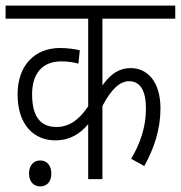

<svg xmlns="http://www.w3.org/2000/svg" viewBox="-20 -642 648 688"><path d="M608 -575V-622H0V-575H296V-261C261 -209 225 -187 182 -187C131 -187 95 -217 95 -304C95 -381 134 -422 199 -422C222 -422 244 -419 261 -414L266 -462C248 -466 222 -470 195 -470C104 -470 43 -407 43 -304C43 -192 104 -139 178 -139C231 -139 267 -163 296 -197V0H347V-262C379 -324 411 -351 442 -351C483 -351 503 -317 503 -252C503 -185 481 -125 450 -73L497 -47C532 -110 555 -178 555 -253C555 -350 508 -398 448 -398C408 -398 377 -378 347 -336V-575ZM84 -20C84 9 101 26 124 26C148 26 164 9 164 -20C164 -48 149 -67 124 -67C100 -67 84 -49 84 -20Z"/></svg>

Font: Noto Sans Condensed Light
Style: Italic
Weight: 300
Width: 3
Italic angle: -12°
Designer: Monotype Design Team
Foundry: Monotype Imaging Inc.
Version: Version 2.013